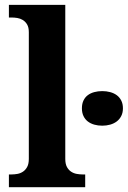

<svg xmlns="http://www.w3.org/2000/svg" viewBox="-20 -780 532 800"><path d="M28.8 -53.2Q40 -53.2 52.5 -55.4Q64.9 -57.6 75.4 -64.5Q85.9 -71.3 93 -84Q100.1 -96.7 100.1 -118.2V-646Q100.1 -666 93 -678Q85.9 -689.9 75.2 -696.5Q64.5 -703.1 52 -705.1Q39.6 -707 28.8 -707H17.1V-759.8H252V-118.2Q252 -96.7 259 -84Q266.1 -71.3 276.6 -64.5Q287.1 -57.6 299.8 -55.4Q312.5 -53.2 323.2 -53.2H335V0H17.1V-53.2ZM321.3 -328.6Q321.3 -347.7 327.9 -361.3Q334.5 -375 345.9 -383.5Q357.4 -392.1 372.8 -396.2Q388.2 -400.4 406.2 -400.4Q423.3 -400.4 439 -396.2Q454.6 -392.1 466.3 -383.5Q478 -375 485.1 -361.3Q492.2 -347.7 492.2 -328.6Q492.2 -310.1 485.1 -296.4Q478 -282.7 466.3 -273.9Q454.6 -265.1 439 -260.7Q423.3 -256.3 406.2 -256.3Q388.2 -256.3 372.8 -260.7Q357.4 -265.1 345.9 -273.9Q334.5 -282.7 327.9 -296.4Q321.3 -310.1 321.3 -328.6Z"/></svg>

Font: Droid Serif
Style: Bold
Weight: 700
Designer: Monotype Design team
Foundry: Monotype Imaging Inc.
Version: Version 1.03